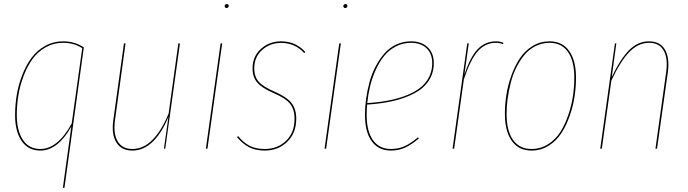

<svg xmlns="http://www.w3.org/2000/svg" viewBox="-20 -731 3383 944"><path d="M289.1 192.9 330.6 -108.4Q263.7 9.3 178.2 9.3Q118.7 9.3 86.4 -37.8Q54.2 -85 54.2 -165Q54.2 -214.4 62.3 -263.7Q70.3 -313 88.9 -361.1Q107.4 -409.2 134.3 -445.8Q161.1 -482.4 201.7 -505.1Q242.2 -527.8 291 -527.8Q347.2 -527.8 392.1 -498L296.9 191.9ZM178.2 1.5Q263.7 1.5 332.5 -123.5L384.3 -494.1Q344.2 -520.5 290.5 -520.5Q243.2 -520.5 204.1 -498.3Q165 -476.1 139.4 -440.2Q113.8 -404.3 95.9 -357.2Q78.1 -310.1 70.3 -262Q62.5 -213.9 62.5 -165.5Q62.5 -88.9 92.3 -43.7Q122.1 1.5 178.2 1.5Z M630.4 9.3Q577.1 9.3 552.2 -30.5Q527.3 -70.3 537.1 -140.1L589.4 -517.6H597.2L545.4 -140.1Q536.1 -73.2 558.8 -35.9Q581.5 1.5 630.9 1.5Q685.5 1.5 730.5 -44.4Q775.4 -90.3 809.1 -172.9L856.9 -517.6H864.7L792.5 0H786.1L808.1 -156.7Q775.9 -78.1 731 -34.4Q686 9.3 630.4 9.3Z M1084.5 -700.7Q1084.5 -705.1 1087.4 -708Q1090.3 -710.9 1095.2 -710.9Q1104.5 -710.9 1104.5 -702.1Q1104.5 -697.8 1101.6 -694.6Q1098.6 -691.4 1094.2 -691.4Q1089.8 -691.4 1087.2 -694.1Q1084.5 -696.8 1084.5 -700.7ZM1072.3 -517.6 1000 0H992.2L1064.5 -517.6Z M1362.3 -527.8Q1434.1 -527.8 1481.4 -475.1L1475.6 -470.2Q1430.2 -520 1362.3 -520Q1307.6 -520 1268.8 -485.4Q1230 -450.7 1230 -394.5Q1230 -354.5 1252 -329.3Q1273.9 -304.2 1331.1 -279.8Q1388.7 -254.9 1412.6 -225.3Q1436.5 -195.8 1436.5 -147.9Q1436.5 -76.2 1391.8 -33.4Q1347.2 9.3 1281.7 9.3Q1235.4 9.3 1203.1 -8.1Q1170.9 -25.4 1145.5 -56.6L1150.9 -62Q1175.3 -31.2 1205.8 -14.9Q1236.3 1.5 1281.7 1.5Q1343.8 1.5 1386 -38.3Q1428.2 -78.1 1428.2 -147.5Q1428.2 -193.4 1406 -220.9Q1383.8 -248.5 1327.1 -272.5Q1268.1 -297.9 1244.9 -325Q1221.7 -352.1 1221.7 -394.5Q1221.7 -453.6 1262.9 -490.7Q1304.2 -527.8 1362.3 -527.8Z M1668 -700.7Q1668 -705.1 1670.9 -708Q1673.8 -710.9 1678.7 -710.9Q1688 -710.9 1688 -702.1Q1688 -697.8 1685.1 -694.6Q1682.1 -691.4 1677.7 -691.4Q1673.3 -691.4 1670.7 -694.1Q1668 -696.8 1668 -700.7ZM1655.8 -517.6 1583.5 0H1575.7L1647.9 -517.6Z M2112.8 -420.9Q2112.8 -371.6 2087.6 -333.7Q2062.5 -295.9 2016.8 -272Q1971.2 -248 1913.6 -234.6Q1856 -221.2 1785.2 -216.8Q1782.7 -188.5 1782.7 -167.5Q1782.7 -85 1814 -41.7Q1845.2 1.5 1901.9 1.5Q1939.5 1.5 1970 -12.5Q2000.5 -26.4 2035.2 -56.2L2039.6 -50.3Q2002.9 -19.5 1971.4 -5.1Q1939.9 9.3 1901.9 9.3Q1841.3 9.3 1807.9 -36.1Q1774.4 -81.5 1774.4 -167Q1774.4 -205.6 1780 -245.6Q1785.6 -285.6 1796.6 -326.7Q1807.6 -367.7 1826.4 -403.6Q1845.2 -439.5 1869.4 -467.5Q1893.6 -495.6 1927.5 -511.7Q1961.4 -527.8 2001 -527.8Q2051.3 -527.8 2082 -499.3Q2112.8 -470.7 2112.8 -420.9ZM2000.5 -520.5Q1960.4 -520.5 1926.3 -502.7Q1892.1 -484.9 1868.7 -455.8Q1845.2 -426.8 1827.4 -387.5Q1809.6 -348.1 1799.8 -307.6Q1790 -267.1 1785.6 -224.1Q1856 -228.5 1912.6 -241.7Q1969.2 -254.9 2013.2 -278.1Q2057.1 -301.3 2081.1 -337.6Q2105 -374 2105 -420.9Q2105 -467.8 2076.7 -494.1Q2048.3 -520.5 2000.5 -520.5Z M2418.5 -527.8Q2437 -527.8 2455.6 -520.5L2453.1 -513.7Q2438 -520.5 2417.5 -520.5Q2366.2 -520.5 2329.6 -479.5Q2293 -438.5 2260.7 -341.3L2212.9 0H2205.1L2277.3 -517.6H2284.7L2263.2 -363.8Q2292.5 -452.1 2329.3 -490Q2366.2 -527.8 2418.5 -527.8Z M2593.3 9.3Q2530.3 9.3 2496.3 -38.3Q2462.4 -85.9 2462.4 -171.4Q2462.4 -217.3 2469.7 -264.6Q2477.1 -312 2494.1 -359.6Q2511.2 -407.2 2535.9 -444.3Q2560.5 -481.4 2598.4 -504.6Q2636.2 -527.8 2682.1 -527.8Q2744.6 -527.8 2778.3 -480.7Q2812 -433.6 2812 -348.6Q2812 -303.7 2804.9 -256.6Q2797.9 -209.5 2781 -161.4Q2764.2 -113.3 2739.7 -75.7Q2715.3 -38.1 2677.2 -14.4Q2639.2 9.3 2593.3 9.3ZM2593.3 1.5Q2638.2 1.5 2675 -22Q2711.9 -45.4 2735.1 -82.3Q2758.3 -119.1 2774.4 -166.5Q2790.5 -213.9 2797.1 -259.8Q2803.7 -305.7 2803.7 -349.1Q2803.7 -431.6 2772.2 -476.1Q2740.7 -520.5 2682.1 -520.5Q2645 -520.5 2613 -504.4Q2581.1 -488.3 2558.3 -460.7Q2535.6 -433.1 2518.3 -398.2Q2501 -363.3 2491 -323.5Q2481 -283.7 2475.8 -245.6Q2470.7 -207.5 2470.7 -170.9Q2470.7 -88.4 2502.2 -43.5Q2533.7 1.5 2593.3 1.5Z M3170.9 -527.8Q3225.6 -527.8 3249.3 -487.1Q3272.9 -446.3 3263.7 -377.4L3210.4 0H3202.6L3255.4 -377Q3264.6 -443.8 3243.2 -482.2Q3221.7 -520.5 3170.9 -520.5Q3118.7 -520.5 3075 -476.1Q3031.2 -431.6 2985.8 -335L2939 0H2931.2L3003.4 -517.6H3010.3L2987.8 -352.1Q3031.7 -443.8 3074.5 -485.8Q3117.2 -527.8 3170.9 -527.8Z"/></svg>

Font: Fira Sans Compressed Eight
Style: Italic
Weight: 100
Width: 3
Italic angle: -8°
Designer: Carrois Corporate & Edenspiekermann AG
Foundry: Carrois Corporate GbR & Edenspiekermann AG
Version: Version 4.203;PS 004.203;hotconv 1.0.88;makeotf.lib2.5.64775